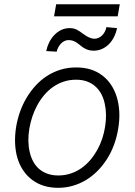

<svg xmlns="http://www.w3.org/2000/svg" viewBox="-20 -869 631 900"><path d="M55.8 -275.2Q61.8 -311.1 74 -345.5Q86.3 -380 104.6 -410.7Q122.9 -441.4 146.7 -467.5Q170.5 -493.6 199.8 -512.6Q229 -531.6 263.5 -542.3Q297.9 -552.9 337 -552.9Q409.8 -552.9 458.1 -516.3Q482.2 -498.6 499.6 -473Q517 -447.4 527 -415.5Q536.9 -383.5 539.1 -345.7Q541.2 -307.9 534.1 -265.6Q520.6 -183.9 480.1 -121.4Q459.9 -90.2 434.8 -65.5Q409.8 -40.8 380.9 -23.8Q351.9 -6.7 319.6 2.3Q287.3 11.4 252.5 11.4Q181.1 11.4 131.7 -25.2Q107.2 -43.3 89.7 -68.9Q72.1 -94.5 62.3 -126.2Q52.6 -158 50.8 -195.5Q49 -233 55.8 -275.2ZM119.3 -156.2Q125 -131.4 136.2 -111Q147.4 -90.6 164.2 -76.3Q181.1 -62.1 203.3 -54.3Q225.5 -46.5 253.2 -46.5Q284.1 -46.5 311.3 -55.6Q338.4 -64.6 361.3 -80.6Q384.2 -96.6 402.9 -118.4Q421.5 -140.3 435.7 -165.7Q449.9 -191.1 459.2 -219.1Q468.4 -247.2 472.7 -275.2Q482.2 -335.2 470.5 -385.3Q464.8 -410.5 453.5 -430.8Q442.1 -451 425.4 -465.4Q408.7 -479.8 386.4 -487.6Q364 -495.4 336.6 -495.4Q305.4 -495.4 278.1 -486.2Q250.7 -476.9 228 -460.9Q205.3 -445 186.8 -422.9Q168.3 -400.9 154.5 -375.4Q140.6 -349.8 131.4 -321.9Q122.2 -294 117.5 -265.6Q107.6 -207.4 119.3 -156.2ZM196.7 -629.6Q200.6 -649.9 210 -669.2Q219.5 -688.6 233.5 -703.7Q247.5 -718.8 266 -728Q284.4 -737.2 306.8 -737.2Q326.7 -737.2 341.3 -729.2Q355.8 -721.2 368.3 -711.3Q374.6 -707 380.9 -702.8Q387.1 -698.5 393.8 -695.1Q400.6 -691.8 408 -689.6Q415.5 -687.5 424 -687.5Q433.6 -687.5 442.5 -691.8Q451.3 -696 458.8 -703.3Q466.3 -710.6 471.4 -720.5Q476.6 -730.5 478.7 -741.8L528.8 -737.2Q524.9 -717 515.6 -697.8Q506.4 -678.6 492.4 -663.9Q478.3 -649.1 459.9 -640.3Q441.4 -631.4 419 -631.4Q403.8 -631.4 392.8 -635.1Q381.7 -638.8 372.9 -644.4Q364 -649.9 356.5 -656.2Q349.1 -662.6 341.1 -668.1Q333.1 -673.7 323.5 -677.4Q313.9 -681.1 301.1 -681.1Q291.5 -681.1 282.5 -676.8Q273.4 -672.6 266.2 -665.1Q258.9 -657.7 253.6 -647.9Q248.2 -638.1 245.7 -626.8ZM243.3 -849.1H541.5L531.6 -792.3H233.3Z"/></svg>

Font: Inter P Light
Style: Italic
Weight: 300
Italic angle: 9.39999°
Designer: Rasmus Andersson
Foundry: rsms
Version: Version 3.018;git-588b23468